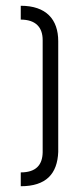

<svg xmlns="http://www.w3.org/2000/svg" viewBox="-20 -646 268 666"><path d="M52 -626V-578C104 -578 128 -551 128 -507V-117C127 -74 105 -48 52 -48V0C140 0 179 -43 182 -119V-503C182 -579 140 -626 52 -626Z"/></svg>

Font: Modon Arabic
Style: Regular
Weight: 400
Designer: Ahmedzaza
Foundry: Ahmedzaza
Version: Version 2.010